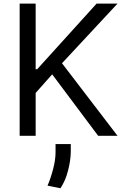

<svg xmlns="http://www.w3.org/2000/svg" viewBox="-20 -747 692 1056"><path d="M88.1 0V-727.3H176.1V-366.5H184.7L511.4 -727.3H626.4L321 -399.1L626.4 0H519.9L267 -338.1L176.1 -235.8V0ZM369.3 45.5V89.5Q368.3 136.4 354.2 191.6Q340.2 246.8 312.5 288.4L241.5 274.1Q259.6 231.5 272.5 181.5Q285.5 131.4 285.5 90.9V45.5Z"/></svg>

Font: Inter UI
Style: Regular
Weight: 400
Designer: Rasmus Andersson
Foundry: rsms
Version: 3.2;8d6f07862